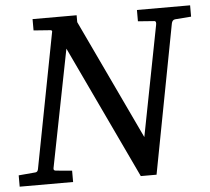

<svg xmlns="http://www.w3.org/2000/svg" viewBox="-67 -724 850 777"><g transform="rotate(-5 357.5 -335.5)"><path d="M733 -625 668 -620Q656 -619 653 -604L538 0H474L219 -540L125 -63Q123 -53 133 -52L199 -46V0H-18V-46L51 -52Q60 -53 62 -65L167 -611Q170 -619 161 -620L93 -625V-671H272V-643L502 -156L589 -604Q592 -619 584 -620L517 -625V-671H733Z"/></g></svg>

Font: Apparatus SIL
Style: Italic
Weight: 400
Italic angle: -11°
Version: Version 1.0